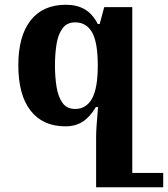

<svg xmlns="http://www.w3.org/2000/svg" viewBox="-20 -522 706 807"><path d="M418 -492H536V265H384V55Q384 33 386 5Q388 -23 392 -72H383Q358 -30 327.5 -10.5Q297 9 255 9Q160 9 108.5 -57Q57 -123 57 -248Q57 -370 108.5 -436Q160 -502 257 -502Q303 -502 336 -483Q369 -464 391 -421H399ZM296 -64Q319 -64 337 -75Q355 -86 367 -108Q379 -130 385 -164.5Q391 -199 391 -246Q391 -344 367 -386Q343 -428 296 -428Q261 -428 242.5 -402.5Q224 -377 217.5 -335.5Q211 -294 211 -247Q211 -200 217.5 -158Q224 -116 242.5 -90Q261 -64 296 -64ZM516 265V205H666V265Z"/></svg>

Font: Noto Serif Armenian
Style: Bold
Weight: 700
Version: Version 2.007